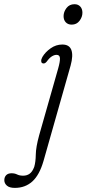

<svg xmlns="http://www.w3.org/2000/svg" viewBox="-160 -649 411 912"><path d="M180.5 -532Q163 -532 152.5 -543Q142 -554 142 -572.5Q142 -592.5 155.8 -610.8Q169.5 -629 194 -629Q211 -629 221.2 -618Q231.5 -607 231.5 -588.5Q231.5 -568.5 217.8 -550.2Q204 -532 180.5 -532ZM175.5 -338 47 114.5Q27.5 182.5 -6.5 213Q-40.5 243.5 -89.5 243.5Q-115 243.5 -127.2 232.8Q-139.5 222 -139.5 207Q-139.5 192.5 -130.8 183.2Q-122 174 -105 174Q-90 174 -78.5 179.8Q-67 185.5 -50 185.5Q-32 185.5 -19 176Q-6 166.5 2.5 144Q9.5 120.5 10 85.2Q10.5 50 26 -6.5L116.5 -324.5Q125.5 -356.5 124.8 -372.5Q124 -388.5 108.5 -388.5Q98 -388.5 86.2 -381.2Q74.5 -374 62 -356.5Q52.5 -344.5 42 -348.5Q36.5 -350 35.8 -358.5Q35 -367 41.5 -378.5Q55 -401.5 80.5 -419.5Q106 -437.5 136 -437.5Q169.5 -437.5 179 -411.5Q188.5 -385.5 175.5 -338Z"/></svg>

Font: Fraunces 144pt SuperSoft Light
Style: Italic
Weight: 300
Italic angle: -16°
Version: Version 1.000;[b76b70a41]